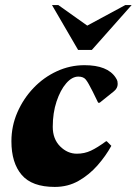

<svg xmlns="http://www.w3.org/2000/svg" viewBox="-20 -727 539 757"><path d="M196 10Q106 10 65.5 -37.5Q25 -85 25 -170Q25 -230 48.5 -284Q72 -338 112 -380Q152 -422 204 -446Q256 -470 313 -470Q404 -470 436 -421Q442 -412 443 -406.5Q444 -401 444 -396Q444 -379 429 -367L373 -322H367L345 -367Q328 -401 318.5 -413Q309 -425 289 -425Q264 -425 241 -398.5Q218 -372 203 -327Q188 -282 188 -227Q188 -179 217 -150Q246 -121 283 -121Q313 -121 338.5 -133Q364 -145 398 -170H401L419 -152Q397 -112 364.5 -75Q332 -38 290 -14Q248 10 196 10ZM288 -530 185 -707H210L324 -626L474 -707H499L342 -530Z"/></svg>

Font: Spectral ExtraBold
Style: Italic
Weight: 800
Italic angle: -10°
Designer: Jean-Baptiste Levee
Foundry: Production Type
Version: Version 2.001